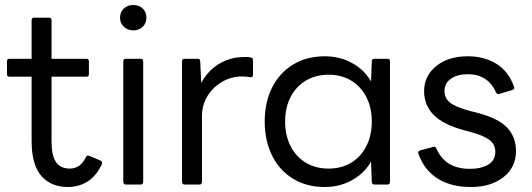

<svg xmlns="http://www.w3.org/2000/svg" viewBox="-20 -741 2137 771"><path d="M253 10Q185 10 146 -34.5Q107 -79 107 -175V-433H18Q8 -433 8 -443V-495Q8 -505 18 -505H107V-660Q107 -670 117 -670H176Q187 -670 187 -660V-505H327Q337 -505 337 -495V-443Q337 -433 327 -433H187V-173Q187 -116 205 -90Q223 -64 260 -64Q303 -64 325 -110Q330 -120 339 -115L384 -96Q394 -91 388 -79Q364 -31 329 -10.5Q294 10 253 10Z M515 -619Q493 -619 477.5 -633.5Q462 -648 462 -670Q462 -693 477.5 -707Q493 -721 515 -721Q538 -721 553 -707Q568 -693 568 -670Q568 -648 553 -633.5Q538 -619 515 -619ZM486 0Q475 0 475 -11V-495Q475 -505 486 -505H545Q555 -505 555 -495V-11Q555 0 545 0Z M722 0Q711 0 711 -11V-495Q711 -505 722 -505H773Q784 -505 784 -495L788 -408Q815 -458 860.5 -485Q906 -512 960 -512Q969 -512 975.5 -512Q982 -512 987 -510Q996 -509 996 -499V-441Q996 -429 985 -431Q978 -432 970 -433Q962 -434 951 -434Q910 -434 873 -413Q836 -392 813.5 -356Q791 -320 791 -274V-11Q791 0 781 0Z M1284 10Q1211 10 1156.5 -23.5Q1102 -57 1072.5 -116.5Q1043 -176 1043 -253Q1043 -330 1072.5 -389Q1102 -448 1156.5 -481.5Q1211 -515 1284 -515Q1344 -515 1393.5 -488Q1443 -461 1470 -414L1473 -495Q1473 -505 1484 -505H1536Q1546 -505 1546 -495V-11Q1546 0 1536 0H1484Q1473 0 1473 -11L1470 -92Q1443 -45 1393.5 -17.5Q1344 10 1284 10ZM1299 -64Q1351 -64 1390 -87.5Q1429 -111 1451 -154Q1473 -197 1473 -253Q1473 -309 1451 -351.5Q1429 -394 1390 -417.5Q1351 -441 1299 -441Q1248 -441 1208.5 -417.5Q1169 -394 1147 -351.5Q1125 -309 1125 -253Q1125 -197 1147 -154Q1169 -111 1208.5 -87.5Q1248 -64 1299 -64Z M1871 10Q1792 10 1738 -23.5Q1684 -57 1660 -124Q1657 -134 1667 -137L1719 -151Q1729 -154 1732 -145Q1752 -101 1785.5 -82Q1819 -63 1868 -63Q1912 -63 1940.5 -80Q1969 -97 1969 -132Q1969 -161 1945.5 -179Q1922 -197 1870 -211L1840 -219Q1757 -242 1720 -281Q1683 -320 1683 -375Q1683 -436 1731.5 -475.5Q1780 -515 1859 -515Q1924 -515 1973 -485Q2022 -455 2044 -393Q2049 -384 2038 -380L1986 -364Q1977 -360 1972 -370Q1939 -443 1858 -443Q1817 -443 1791 -425Q1765 -407 1765 -375Q1765 -346 1788.5 -328Q1812 -310 1869 -295L1897 -288Q1981 -266 2016.5 -228.5Q2052 -191 2052 -134Q2052 -69 2001.5 -29.5Q1951 10 1871 10Z"/></svg>

Font: LINE Seed Sans
Style: Regular
Weight: 400
Designer: LINE VX Design & Dalton Maag Ltd & Sandoll Inc
Foundry: Dalton Maag Ltd
Version: Version 1.003